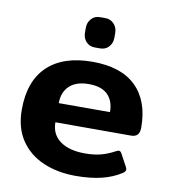

<svg xmlns="http://www.w3.org/2000/svg" viewBox="-80 -765 757 849"><g transform="rotate(10 298.0 -340.0)"><path d="M247 -616V-638Q247 -662 262 -678.5Q277 -695 301 -695H325Q348 -695 363.5 -678.5Q379 -662 379 -638V-616Q379 -592 364 -575.5Q349 -559 325 -559H301Q277 -559 262 -575.5Q247 -592 247 -616ZM31 -233Q31 -361 101.5 -428Q172 -495 303 -495Q432 -495 498.5 -430Q565 -365 565 -245Q565 -203 527 -203H187Q187 -149 227.5 -119.5Q268 -90 339 -90Q381 -90 412 -98.5Q443 -107 472 -123Q482 -128 486 -128Q493 -128 499 -117L528 -63Q532 -56 532 -51Q532 -43 521 -35Q481 -9 431 3Q381 15 316 15Q235 15 170.5 -12.5Q106 -40 68.5 -95.5Q31 -151 31 -233ZM417 -289Q417 -339 389 -367Q361 -395 304 -395Q247 -395 217 -366.5Q187 -338 187 -289Z"/></g></svg>

Font: Mitr Medium
Style: Regular
Weight: 500
Designer: Thanarat Vachiruckul
Foundry: Cadson Demak
Version: Version 1.002